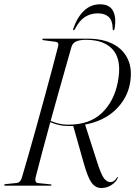

<svg xmlns="http://www.w3.org/2000/svg" viewBox="-25 -884 643 914"><path d="M536 -38.5Q530 -20 507.5 -4.5Q485 11 457.5 11Q430 11 411.8 -13Q393.5 -37 374.5 -104.5L323.5 -284.5Q314.5 -284 305.5 -284Q278 -284 255 -289.2Q232 -294.5 214.5 -302.5Q193.5 -226 175 -156.2Q156.5 -86.5 144 -37.5Q142 -28 144.5 -20.8Q147 -13.5 155.5 -12.5L215 -6.5Q220 -6.5 220 -3.5Q220 0 216 0H0Q-5 0 -5 -3Q-5 -7 1 -7.5L55 -13Q71 -14.5 78.5 -36.5Q92 -81.5 110 -144.5Q128 -207.5 148 -279.2Q168 -351 187.5 -422.8Q207 -494.5 224 -557.8Q241 -621 252.5 -667Q255.5 -683 240 -685L183 -692.5Q176.5 -693.5 176.5 -697Q176.5 -700 181.5 -700H392Q463 -700 512.5 -674.8Q562 -649.5 584 -601.5Q606 -553.5 593.5 -485.5Q580.5 -415 525.2 -361.5Q470 -308 380 -291L438.5 -109Q457 -51.5 470.8 -34.2Q484.5 -17 501 -17Q518.5 -17 531 -38Q533.5 -41.5 535.5 -41.5Q536.5 -41 536 -38.5ZM315 -660Q303 -618 286.8 -560.8Q270.5 -503.5 252.2 -438.5Q234 -373.5 216 -308.5Q235 -300 256 -295.2Q277 -290.5 300.5 -290.5Q402 -290.5 460 -346.2Q518 -402 535.5 -491.5Q556 -593.5 515.2 -644Q474.5 -694.5 384.5 -694.5Q356 -694.5 338.2 -687Q320.5 -679.5 315 -660ZM440.5 -820.5Q406.5 -820.5 379.5 -803.2Q352.5 -786 332 -746Q329 -740 325.5 -740Q321 -740 324 -747.5Q342 -801 374.2 -832.2Q406.5 -863.5 451.5 -863.5Q496.5 -863.5 513 -832.2Q529.5 -801 520.5 -747.5Q519 -740 515 -740Q511 -740 511.5 -746Q511 -787 492 -803.8Q473 -820.5 440.5 -820.5Z"/></svg>

Font: Fraunces 144pt S000 Light
Style: Italic
Weight: 300
Italic angle: -16°
Version: Version 1.000; ttfautohint (v1.8.3)